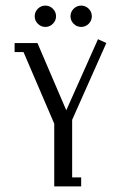

<svg xmlns="http://www.w3.org/2000/svg" viewBox="-20 -666 432 686"><path d="M32.2 -480V-512.2H113.8L216.8 -272L330.1 -525.9L359.9 -512.2L237.8 -237.8V-32.2H270V0H173.8V-224.1L64 -480ZM115.2 -581.1Q104 -592.3 104 -607.9Q104 -623.5 115.2 -634.8Q126.5 -646 142.1 -646Q157.7 -646 168.9 -634.8Q180.2 -623.5 180.2 -607.9Q180.2 -592.3 168.9 -581.1Q157.7 -569.8 142.1 -569.8Q126.5 -569.8 115.2 -581.1ZM243.2 -581.1Q231.9 -592.3 231.9 -607.9Q231.9 -623.5 243.2 -634.8Q254.4 -646 270 -646Q285.6 -646 296.9 -634.8Q308.1 -623.5 308.1 -607.9Q308.1 -592.3 296.9 -581.1Q285.6 -569.8 270 -569.8Q254.4 -569.8 243.2 -581.1Z"/></svg>

Font: Gawaa
Style: Regular
Weight: 400
Designer: T. Christopher White
Version: Version 1.0